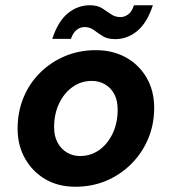

<svg xmlns="http://www.w3.org/2000/svg" viewBox="-20 -699 654 731"><path d="M267 12Q201 12 152 -17Q103 -46 75 -96Q47 -146 47 -209Q47 -273 69.5 -327.5Q92 -382 133 -422.5Q174 -463 228 -485.5Q282 -508 345 -508Q410 -508 460 -480Q510 -452 538.5 -402.5Q567 -353 567 -288Q567 -225 544 -170.5Q521 -116 480 -75Q439 -34 385 -11Q331 12 267 12ZM284 -105Q326 -105 358 -128Q390 -151 409 -191Q428 -231 428 -281Q428 -317 415 -341Q402 -365 379.5 -378Q357 -391 330 -391Q289 -391 256.5 -368Q224 -345 205 -305Q186 -265 186 -215Q186 -180 199.5 -155.5Q213 -131 235.5 -118Q258 -105 284 -105ZM179 -551Q201 -618 238.5 -648.5Q276 -679 322 -679Q351 -679 369 -667.5Q387 -656 402.5 -645Q418 -634 439 -634Q455 -634 469 -645Q483 -656 490 -679H562Q540 -612 502.5 -581Q465 -550 418 -550Q389 -550 371 -561.5Q353 -573 337.5 -584.5Q322 -596 302 -596Q285 -596 271.5 -585Q258 -574 250 -551Z"/></svg>

Font: DM Sans 24pt
Style: Bold Italic
Weight: 700
Italic angle: -10°
Designer: Colophon Foundry, Jonny Pinhorn
Foundry: Colophon Foundry
Version: Version 4.004;gftools[0.9.30]